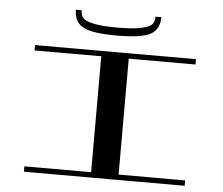

<svg xmlns="http://www.w3.org/2000/svg" viewBox="-53 -831 1037 891"><g transform="rotate(5 465.0 -385.0)"><path d="M529 0H401V-590H529ZM839 -25V0H507V-25ZM423 0H90V-25H423ZM90 -565V-590H428V-565ZM840 -590V-565H507V-590ZM663 -770Q663 -714 622 -690.5Q581 -667 464 -667Q347 -667 306 -690.5Q265 -714 265 -770H292Q292 -747 303 -734Q314 -721 353 -712.5Q392 -704 463 -704Q535 -704 574 -712.5Q613 -721 624.5 -734Q636 -747 636 -770Z"/></g></svg>

Font: Solide Mirage
Style: Mono
Weight: 400
Width: 6
Designer: Jérémy Landes
Foundry: Velvetyne Type Foundry
Version: Version 1.1